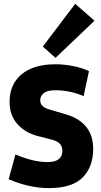

<svg xmlns="http://www.w3.org/2000/svg" viewBox="-20 -973 525 1000"><path d="M234.4 6.8Q186.5 6.8 133.8 -4.4Q81.1 -15.6 24.9 -39.6L60.5 -168.5Q104 -149.9 146.2 -139.4Q188.5 -128.9 228 -128.9Q266.1 -128.9 285.4 -143.6Q304.7 -158.2 304.7 -187Q304.7 -211.4 291 -225.1Q277.3 -238.8 250 -245.6L174.3 -265.1Q110.4 -281.7 70.1 -327.4Q29.8 -373 29.8 -441.9Q29.8 -533.7 92.3 -585.9Q154.8 -638.2 269.5 -638.2Q311 -638.2 357.4 -629.6Q403.8 -621.1 443.4 -602.5L415.5 -472.2Q377 -488.8 340.8 -495.8Q304.7 -502.9 270.5 -502.9Q224.6 -502.9 207 -487.3Q189.5 -471.7 189.5 -450.7Q189.5 -433.1 200.9 -421.6Q212.4 -410.2 237.3 -402.8L321.8 -377.9Q369.1 -364.3 401.1 -339.6Q433.1 -314.9 449.2 -279.5Q465.3 -244.1 465.3 -197.8Q465.3 -104 410.4 -48.6Q355.5 6.8 234.4 6.8ZM269 -671.4 203.1 -730.5 371.6 -953.1 472.2 -865.2Z"/></svg>

Font: Anaheim ExtraBold
Style: Regular
Weight: 800
Version: Version 2.001